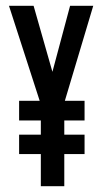

<svg xmlns="http://www.w3.org/2000/svg" viewBox="-20 -643 353 663"><path d="M202 0V-111H272V-178H202V-227H272V-295H204L302 -623H222L161 -395L96 -623H11L117 -295H46V-227H121V-178H46V-111H121V0Z"/></svg>

Font: Inconsolata ExtraCondensed
Style: Bold
Weight: 700
Width: 2
Monospace: yes
Designer: Raph Levien, Cyreal, Brenton Simpson
Foundry: Raph Levien, Cyreal, Google
Version: Version 3.100